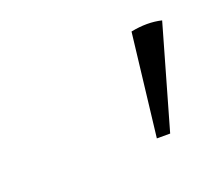

<svg xmlns="http://www.w3.org/2000/svg" viewBox="-46 -726 307 271"><g transform="rotate(-20 107.5 -590.0)"><path d="M151 -511 169 -665Q194 -670 215 -665L171 -511Z"/></g></svg>

Font: Piazzolla SC Thin
Style: Italic
Weight: 100
Italic angle: -11.3°
Designer: Juan Pablo del Peral
Foundry: Huerta Tipografica
Version: Version 1.330